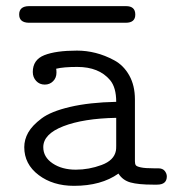

<svg xmlns="http://www.w3.org/2000/svg" viewBox="-20 -602 565 626"><path d="M42.5 -554.7Q42.5 -581.5 74.2 -582H391.1Q420.9 -582 421.1 -554.9Q421.4 -527.8 390.1 -527.8H73.2Q42.5 -528.8 42.5 -554.7ZM59.1 -122.1Q59.1 -147 72 -169.9Q85 -192.9 115.5 -215.8Q146 -238.8 208.5 -253.4Q271 -268.1 358.9 -270Q358.9 -316.9 338.9 -340.8Q302.7 -383.8 231.9 -383.8Q187 -383.8 163.1 -377.9Q164.1 -374 164.1 -365.2Q164.1 -348.1 153.1 -337.2Q142.1 -326.2 126 -326.2Q108.9 -326.2 97.9 -338.1Q86.9 -350.1 86.9 -367.2Q86.9 -407.2 124.5 -422.1Q162.1 -437 231 -437Q261.7 -437 291.7 -429.4Q321.8 -421.9 352.3 -405.5Q382.8 -389.2 401.4 -356.2Q419.9 -323.2 419.9 -277.8V-76.2Q419.9 -67.4 422.9 -63.2Q425.8 -59.1 439.5 -56.2Q453.1 -53.2 482.9 -53.2H496.1Q510.3 -53.2 517.1 -44.7Q523.9 -36.1 523.9 -26.9Q523.9 0 492.2 0H479Q431.2 0 405.5 -7.1Q379.9 -14.2 366.2 -36.1Q310.1 3.9 221.2 3.9Q152.3 3.9 105.7 -31.5Q59.1 -66.9 59.1 -122.1ZM121.1 -122.1Q121.1 -89.8 151.6 -69.3Q182.1 -48.8 227.1 -48.8Q270 -48.8 311 -64Q352.1 -79.1 357.9 -110.8Q358.9 -115.7 358.9 -126V-217.8Q252 -215.8 186.5 -190.4Q121.1 -165 121.1 -122.1Z"/></svg>

Font: CMU Typewriter Text
Style: Light
Weight: 200
Version: Version 0.7.0